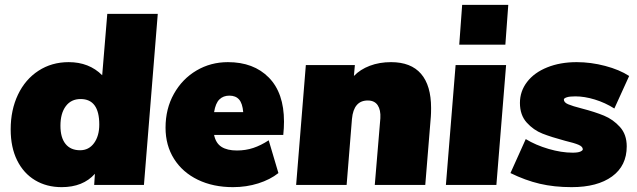

<svg xmlns="http://www.w3.org/2000/svg" viewBox="-20 -762 2623 791"><path d="M630 -705 573 0H368L371 -46Q322 9 234 9Q172 9 124.5 -19.5Q77 -48 50.5 -101.5Q24 -155 24 -229Q24 -309 54 -372Q84 -435 138.5 -470.5Q193 -506 263 -506Q347 -506 401 -452L422 -705ZM389 -249Q389 -354 312 -354Q273 -354 251 -324.5Q229 -295 229 -244Q229 -195 250 -169Q271 -143 310 -143Q346 -143 367.5 -172.5Q389 -202 389 -249Z M1150 -261Q1150 -235 1147 -206H862Q869 -172 892.5 -157Q916 -142 956 -142Q992 -142 1023.5 -152.5Q1055 -163 1087 -184L1127 -49Q1093 -22 1044 -6.5Q995 9 940 9Q858 9 795 -21.5Q732 -52 697 -107.5Q662 -163 662 -236Q662 -314 696.5 -375.5Q731 -437 789.5 -471.5Q848 -506 919 -506Q1025 -506 1087.5 -442.5Q1150 -379 1150 -261ZM862 -300H982Q979 -336 965 -352Q951 -368 925 -368Q900 -368 884 -352.5Q868 -337 862 -300Z M1756 -317Q1756 -294 1755 -282L1732 0H1524L1547 -275Q1549 -309 1536 -328.5Q1523 -348 1495 -348Q1437 -348 1430 -272L1408 0H1200L1240 -494H1442L1438 -449Q1464 -476 1503.5 -491Q1543 -506 1591 -506Q1673 -506 1714.5 -458Q1756 -410 1756 -317Z M1857 -494H2065L2025 0H1817ZM2074 -742 2062 -578H1872L1884 -742Z M2083 -49 2146 -189Q2187 -164 2240 -148.5Q2293 -133 2339 -133Q2361 -133 2371 -137.5Q2381 -142 2381 -147Q2381 -158 2363.5 -165.5Q2346 -173 2308 -182Q2252 -197 2215 -211.5Q2178 -226 2150 -257Q2122 -288 2122 -338Q2122 -386 2151.5 -424.5Q2181 -463 2234.5 -484.5Q2288 -506 2356 -506Q2414 -506 2473 -490.5Q2532 -475 2572 -449L2511 -315Q2473 -339 2430.5 -352Q2388 -365 2350 -365Q2326 -365 2314.5 -361Q2303 -357 2303 -352Q2303 -340 2320.5 -332.5Q2338 -325 2377 -315Q2431 -301 2468.5 -285.5Q2506 -270 2534 -239Q2562 -208 2562 -159Q2562 -79 2501.5 -35Q2441 9 2335 9Q2263 9 2203.5 -5Q2144 -19 2083 -49Z"/></svg>

Font: Nunito Sans Heavy Heavy
Style: Italic
Weight: 400
Italic angle: -4.541°
Designer: Vernon Adams
Foundry: Vernon Adams
Version: Version 2.002